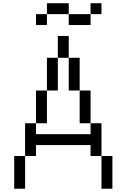

<svg xmlns="http://www.w3.org/2000/svg" viewBox="-20 -1153 773 1173"><path d="M600 -1133.3V-1066.7H533.3V-1133.3ZM600 0V-200H666.7V0ZM600 -200H533.3V-266.7H200V-200H133.3V-400H200V-333.3H533.3V-400H600ZM133.3 0H66.7V-200H133.3ZM266.7 -400H200V-600H266.7ZM266.7 -600V-800H333.3V-600ZM266.7 -1000H200V-1066.7H266.7ZM266.7 -1066.7V-1133.3H400V-1066.7ZM400 -600V-800H466.7V-600ZM400 -800H333.3V-933.3H400ZM400 -1000V-1066.7H533.3V-1000ZM533.3 -400H466.7V-600H533.3Z"/></svg>

Font: Galmuri14 Regular
Style: Regular
Weight: 400
Designer: Lee Minseo (quiple)
Version: Version 2.399;hotconv 1.1.1;makeotfexe 2.6.0 DEVELOPMENT